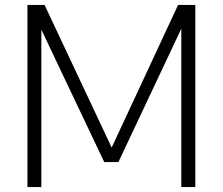

<svg xmlns="http://www.w3.org/2000/svg" viewBox="-20 -760 904 780"><path d="M91.5 0V-740H161L442 -143H425.5L703.5 -740H773.5V0H716.5V-688H737.5L461 -101.5H403.5L125 -688H148V0Z"/></svg>

Font: Encode Sans Condensed Thin Light
Style: Regular
Weight: 300
Version: Version 3.002